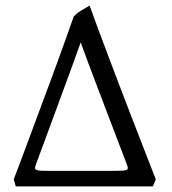

<svg xmlns="http://www.w3.org/2000/svg" viewBox="-20 -663 613 683"><path d="M430.2 -81.1Q430.2 -81.1 421.9 -102.8Q413.6 -124.5 399.9 -160.2Q386.2 -195.8 368.9 -241.5Q351.6 -287.1 333.3 -335Q314.9 -382.8 297.6 -429.2Q280.3 -475.6 267.1 -512.2Q252.4 -471.2 234.9 -423.1Q217.3 -375 199.7 -327.1Q182.1 -279.3 165.8 -234.9Q149.4 -190.4 136.7 -156.2Q124 -122.1 116.5 -101.6Q108.9 -81.1 108.9 -81.1Q105.5 -71.8 104.7 -66.7Q104 -61.5 108.9 -58.8Q113.8 -56.2 126.2 -55.7Q138.7 -55.2 162.1 -55.2H376Q399.9 -55.2 412.6 -55.7Q425.3 -56.2 430.4 -58.8Q435.5 -61.5 434.6 -66.7Q433.6 -71.8 430.2 -81.1ZM523.9 0H36.1L28.8 -24.9Q28.8 -24.9 35.6 -42.7Q42.5 -60.5 54 -91.3Q65.4 -122.1 80.8 -163.3Q96.2 -204.6 113.3 -250.7Q130.4 -296.9 148.7 -345.9Q167 -395 184.1 -441.7Q201.2 -488.3 216.1 -530.3Q231 -572.3 242.2 -604Q253.4 -616.2 269.8 -626.2Q286.1 -636.2 298.8 -643.1Q311.5 -606.9 328.6 -561.3Q345.7 -515.6 364.5 -465.6Q383.3 -415.5 403.3 -363.3Q423.3 -311 442.1 -262Q460.9 -212.9 477.8 -169.9Q494.6 -127 507.1 -94.7Q519.5 -62.5 526.9 -43.7Q534.2 -24.9 534.2 -24.9Z"/></svg>

Font: Gentium
Style: Regular
Weight: 400
Designer: J. Victor Gaultney
Version: Version 1.03; 2011; OFL 1.1 release